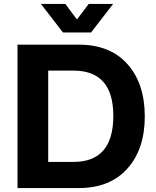

<svg xmlns="http://www.w3.org/2000/svg" viewBox="-20 -956 792 976"><path d="M69 0V-729H380Q540 -729 628 -630Q716 -531 716 -364Q716 -198 627.5 -99Q539 0 380 0ZM354 -133Q556 -133 556 -367Q556 -597 354 -597H225V-133ZM300 -791 188 -936H312L371 -857L431 -936H555L443 -791Z"/></svg>

Font: Mona Sans
Style: Bold
Weight: 700
Designer: Deni Anggara
Foundry: GitHub
Version: Version 2.000;Glyphs 3.2.3 (3260)